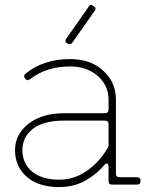

<svg xmlns="http://www.w3.org/2000/svg" viewBox="-20 -750 612 780"><path d="M250 -594 339 -721Q344 -730 350 -730Q355 -730 360 -725Q368 -720 368 -715Q368 -709 364 -705L274 -577Q270 -571 263 -571Q258 -571 253 -574Q246 -578 246 -584Q246 -590 250 -594ZM421 -155V-245Q421 -260 406 -260H241Q157 -260 114 -227Q71 -194 71 -140Q71 -86 110.5 -53Q150 -20 221 -20Q303 -20 370 -87Q400 -117 421 -155ZM265 -510Q349 -510 400 -462Q451 -416 451 -345V-45Q451 -30 466 -30H536Q551 -30 551 -15Q551 0 536 0H436Q421 0 421 -15V-71Q421 -82 417 -85Q413 -88 405 -81Q379 -48 332 -19Q282 10 221 10Q136 10 88.5 -32Q41 -74 41 -140Q41 -204 95.5 -247Q150 -290 241 -290H406Q421 -290 421 -305V-345Q421 -403 377 -441.5Q333 -480 265 -480Q169 -480 103 -429Q90 -419 82 -431Q73 -443 84 -451Q157 -510 265 -510Z"/></svg>

Font: ClassicType
Style: Regular
Weight: 400
Version: Version 1.004